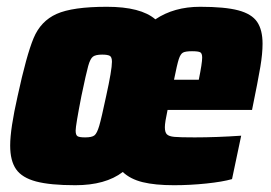

<svg xmlns="http://www.w3.org/2000/svg" viewBox="-20 -538 800 566"><path d="M10 -109Q10 -158 32 -255Q58 -375 79 -425.5Q100 -476 147 -497Q194 -518 295 -518Q395 -518 438 -481Q493 -518 570 -518Q643 -518 682.5 -507.5Q722 -497 738 -473.5Q754 -450 754 -409Q754 -380 747.5 -341Q741 -302 723 -214H474Q466 -177 466 -163Q466 -148 472 -142Q478 -136 494 -134.5Q510 -133 554 -133Q618 -133 691 -138L664 -10Q636 -2 588 3Q540 8 493 8Q437 8 400.5 -1Q364 -10 342 -31Q291 8 202 8Q128 8 86.5 -3Q45 -14 27.5 -39Q10 -64 10 -109ZM576 -368Q576 -381 570 -384Q564 -387 546 -387Q527 -387 519.5 -383Q512 -379 507 -363.5Q502 -348 493 -303H566Q576 -352 576 -368ZM293 -255Q310 -332 310 -356Q310 -370 303.5 -373.5Q297 -377 281 -377Q262 -377 254 -371Q246 -365 240 -343.5Q234 -322 220 -255Q203 -168 203 -153Q203 -140 208.5 -136.5Q214 -133 231 -133Q251 -133 258.5 -139Q266 -145 272.5 -167Q279 -189 293 -255Z"/></svg>

Font: Saira Semi Condensed Black
Style: Italic
Weight: 900
Width: 4
Italic angle: -12°
Designer: Hector Gatti with collaboration of the Omnibus-Type team
Foundry: Omnibus-Type
Version: Version 1.001; ttfautohint (v1.8)